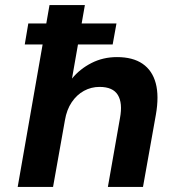

<svg xmlns="http://www.w3.org/2000/svg" viewBox="-20 -740 690 760"><path d="M78 -564 92 -647H441L426 -564ZM50 0 176 -720H316L265 -429Q296 -467 342 -490.5Q388 -514 443 -514Q506 -514 544.5 -487.5Q583 -461 596.5 -410.5Q610 -360 597 -286L546 0H407L455 -273Q466 -332 446.5 -364Q427 -396 374 -396Q341 -396 312.5 -380.5Q284 -365 264 -335.5Q244 -306 237 -264L190 0Z"/></svg>

Font: DM Sans 16pt ExtraBold
Style: Italic
Weight: 800
Italic angle: -10°
Version: Version 4.004;gftools[0.9.30]